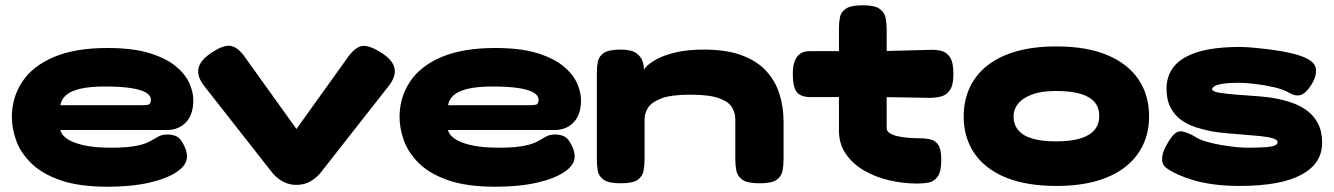

<svg xmlns="http://www.w3.org/2000/svg" viewBox="-20 -687 5058 728"><path d="M388 21Q280 21 209.5 -3.5Q139 -28 98.5 -68Q58 -108 41.5 -154Q25 -200 25 -243Q25 -317 64 -376.5Q103 -436 183.5 -470.5Q264 -505 388 -505Q483 -505 545.5 -486Q608 -467 645 -437Q682 -407 697.5 -372.5Q713 -338 713 -308Q713 -252 685 -223Q657 -194 613 -194H209Q211 -179 230.5 -163.5Q250 -148 292 -137.5Q334 -127 402 -127Q453 -127 484.5 -132Q516 -137 534 -144.5Q552 -152 563.5 -159.5Q575 -167 586.5 -172Q598 -177 616 -177Q634 -177 649 -170Q664 -163 676 -139Q683 -126 686 -115Q689 -104 689 -93Q689 -62 651.5 -36Q614 -10 546.5 5.5Q479 21 388 21ZM209 -288H518Q532 -288 542 -290Q552 -292 552 -309Q552 -325 533.5 -336Q515 -347 476.5 -353Q438 -359 379 -359Q319 -359 282.5 -350Q246 -341 229 -325Q212 -309 209 -288Z M1104 14Q1076 14 1053 1.5Q1030 -11 1014 -30L755 -360Q726 -397 732.5 -428Q739 -459 782 -487Q830 -519 857 -512.5Q884 -506 909 -470L1104 -198L1299 -470Q1326 -508 1352.5 -512.5Q1379 -517 1426 -487Q1470 -459 1476 -427.5Q1482 -396 1453 -360L1194 -30Q1178 -11 1155.5 1.5Q1133 14 1104 14Z M1858 21Q1750 21 1679.5 -3.5Q1609 -28 1568.5 -68Q1528 -108 1511.5 -154Q1495 -200 1495 -243Q1495 -317 1534 -376.5Q1573 -436 1653.5 -470.5Q1734 -505 1858 -505Q1953 -505 2015.5 -486Q2078 -467 2115 -437Q2152 -407 2167.5 -372.5Q2183 -338 2183 -308Q2183 -252 2155 -223Q2127 -194 2083 -194H1679Q1681 -179 1700.5 -163.5Q1720 -148 1762 -137.5Q1804 -127 1872 -127Q1923 -127 1954.5 -132Q1986 -137 2004 -144.5Q2022 -152 2033.5 -159.5Q2045 -167 2056.5 -172Q2068 -177 2086 -177Q2104 -177 2119 -170Q2134 -163 2146 -139Q2153 -126 2156 -115Q2159 -104 2159 -93Q2159 -62 2121.5 -36Q2084 -10 2016.5 5.5Q1949 21 1858 21ZM1679 -288H1988Q2002 -288 2012 -290Q2022 -292 2022 -309Q2022 -325 2003.5 -336Q1985 -347 1946.5 -353Q1908 -359 1849 -359Q1789 -359 1752.5 -350Q1716 -341 1699 -325Q1682 -309 1679 -288Z M2333 8Q2288 8 2269 -5.5Q2250 -19 2246.5 -40Q2243 -61 2243 -83V-412Q2243 -434 2247 -454Q2251 -474 2270 -486.5Q2289 -499 2334 -499Q2374 -499 2392.5 -485.5Q2411 -472 2416.5 -454.5Q2422 -437 2421.5 -423Q2421 -409 2423 -409L2417 -405Q2414 -415 2427 -430.5Q2440 -446 2469 -462Q2498 -478 2543 -488.5Q2588 -499 2648 -499Q2735 -499 2793.5 -477Q2852 -455 2886.5 -416.5Q2921 -378 2936 -329Q2951 -280 2951 -226V-82Q2951 -60 2947 -39Q2943 -18 2924.5 -5Q2906 8 2860 8Q2814 8 2795 -5.5Q2776 -19 2772 -40Q2768 -61 2768 -83V-236Q2768 -259 2755.5 -280Q2743 -301 2706.5 -314.5Q2670 -328 2597 -328Q2525 -328 2488 -314Q2451 -300 2437.5 -279Q2424 -258 2424 -236V-82Q2424 -60 2420 -39Q2416 -18 2397.5 -5Q2379 8 2333 8Z M3458 9Q3406 9 3353 -3Q3300 -15 3257 -40Q3214 -65 3187.5 -103Q3161 -141 3161 -192V-580Q3161 -603 3165 -622.5Q3169 -642 3188 -654.5Q3207 -667 3252 -667Q3296 -667 3315 -653.5Q3334 -640 3338 -619Q3342 -598 3342 -576V-201Q3342 -190 3353 -182.5Q3364 -175 3381.5 -171Q3399 -167 3419.5 -165Q3440 -163 3459 -163Q3485 -163 3505.5 -159Q3526 -155 3537.5 -138Q3549 -121 3549 -81Q3549 -36 3535 -17Q3521 2 3500 5.5Q3479 9 3458 9ZM3050 -493H3317L3505 -498Q3527 -499 3547.5 -494.5Q3568 -490 3581.5 -471Q3595 -452 3595 -406Q3595 -364 3581.5 -345Q3568 -326 3547.5 -321Q3527 -316 3504 -316L3327 -319H3046Q3012 -321 2999 -341Q2986 -361 2986 -407Q2986 -450 3002 -471.5Q3018 -493 3050 -493Z M3986 18Q3899 18 3833.5 -0.5Q3768 -19 3723.5 -54Q3679 -89 3656.5 -137.5Q3634 -186 3634 -245Q3634 -305 3656.5 -354Q3679 -403 3723 -438Q3767 -473 3832.5 -492Q3898 -511 3985 -511Q4101 -511 4179 -478Q4257 -445 4297 -385.5Q4337 -326 4337 -246Q4337 -187 4314.5 -138.5Q4292 -90 4248 -55Q4204 -20 4138.5 -1Q4073 18 3986 18ZM3985 -151Q4042 -151 4078 -162.5Q4114 -174 4131 -195.5Q4148 -217 4148 -247Q4148 -278 4131 -299Q4114 -320 4077.5 -331Q4041 -342 3984 -342Q3928 -342 3892.5 -328.5Q3857 -315 3840 -293.5Q3823 -272 3823 -246Q3823 -216 3840 -194.5Q3857 -173 3893 -162Q3929 -151 3985 -151Z M4680 18Q4625 18 4581.5 12Q4538 6 4504.5 -4Q4471 -14 4447 -25Q4423 -36 4408 -46Q4388 -59 4386.5 -79Q4385 -99 4395.5 -122Q4406 -145 4423 -168Q4442 -194 4466 -188Q4490 -182 4514 -167Q4529 -157 4555.5 -149.5Q4582 -142 4611.5 -137Q4641 -132 4666 -129.5Q4691 -127 4704 -127Q4777 -127 4800.5 -131.5Q4824 -136 4824 -148Q4824 -157 4806 -162.5Q4788 -168 4758.5 -171Q4729 -174 4695 -176.5Q4661 -179 4629 -182Q4597 -185 4574 -189Q4543 -195 4512.5 -205Q4482 -215 4457.5 -233Q4433 -251 4418 -280Q4403 -309 4403 -351Q4403 -399 4431 -434.5Q4459 -470 4521 -489.5Q4583 -509 4683 -509Q4702 -509 4734.5 -506Q4767 -503 4805 -498Q4843 -493 4877 -485Q4911 -477 4933 -466Q4969 -449 4970 -421.5Q4971 -394 4950 -362Q4931 -333 4912 -327Q4893 -321 4870 -334Q4847 -348 4810 -356.5Q4773 -365 4737 -369Q4701 -373 4681 -373Q4633 -373 4611 -368.5Q4589 -364 4582.5 -358.5Q4576 -353 4576 -349Q4576 -340 4603 -335.5Q4630 -331 4670 -328Q4710 -325 4751 -322Q4792 -319 4820 -313Q4852 -307 4882.5 -296Q4913 -285 4938 -266Q4963 -247 4978 -217.5Q4993 -188 4993 -145Q4993 -67 4914.5 -24.5Q4836 18 4680 18Z"/></svg>

Font: Fredoka Expanded
Style: Bold
Weight: 700
Width: 7
Designer: Ben Nathan
Foundry: Milena B. Brandão, Ben Nathan
Version: Version 2.001